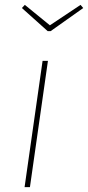

<svg xmlns="http://www.w3.org/2000/svg" viewBox="-20 -769 362 789"><path d="M103 0H81L155 -519H177ZM322 -736 188 -641H176L70 -736L82 -749L185 -665L311 -749Z"/></svg>

Font: FiraGO Thin
Style: Italic
Weight: 100
Italic angle: -8°
Designer: bBox Type GmbH
Foundry: bBox Type GmbH
Version: Version 1.001